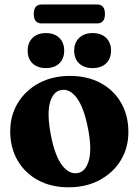

<svg xmlns="http://www.w3.org/2000/svg" viewBox="-20 -804 604 836"><path d="M285 -473.5Q361 -473.5 418.2 -442.5Q475.5 -411.5 507.2 -356.5Q539 -301.5 539 -229.5Q539 -160.5 506 -106.2Q473 -52 414.2 -20.2Q355.5 11.5 278.5 11.5Q202.5 11.5 145.5 -19.5Q88.5 -50.5 56.5 -105.5Q24.5 -160.5 24.5 -232.5Q24.5 -301 57.5 -355.5Q90.5 -410 149.2 -441.8Q208 -473.5 285 -473.5ZM319 -50.5Q354 -57.5 367.2 -106.8Q380.5 -156 363 -246Q345 -337 314 -378Q283 -419 245.5 -412Q210.5 -405 197.2 -356Q184 -307 201.5 -216Q219 -125 250.5 -84.2Q282 -43.5 319 -50.5ZM180 -507.5Q143.5 -507.5 122 -527.8Q100.5 -548 100.5 -583.5Q100.5 -618.5 122 -639.2Q143.5 -660 180 -660Q217 -660 238.2 -639.2Q259.5 -618.5 259.5 -583.5Q259.5 -548.5 238.2 -528Q217 -507.5 180 -507.5ZM383 -507.5Q346.5 -507.5 324.8 -527.8Q303 -548 303 -583.5Q303 -618.5 324.8 -639.2Q346.5 -660 383 -660Q420.5 -660 442 -639.2Q463.5 -618.5 463.5 -583.5Q463.5 -548.5 442 -528Q420.5 -507.5 383 -507.5ZM127 -743Q127 -784.5 161.5 -784.5H402.5Q437 -784.5 437 -743Q437 -702 402.5 -702H161.5Q127 -702 127 -743Z"/></svg>

Font: Fraunces 72pt Soft
Style: Bold
Weight: 700
Version: Version 1.000;[b76b70a41]